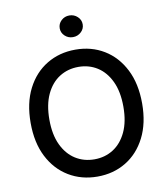

<svg xmlns="http://www.w3.org/2000/svg" viewBox="-100 -1021 966 1113"><g transform="rotate(-10 383.5 -464.0)"><path d="M383.8 9.8Q289.6 9.8 215.1 -35.2Q140.6 -80.1 97.9 -163.6Q55.2 -247.1 55.2 -363.3Q55.2 -480 97.9 -563.7Q140.6 -647.5 215.1 -692.4Q289.6 -737.3 383.8 -737.3Q478 -737.3 552 -692.4Q626 -647.5 668.7 -563.7Q711.4 -480 711.4 -363.3Q711.4 -247.1 668.7 -163.3Q626 -79.6 552 -34.9Q478 9.8 383.8 9.8ZM383.8 -91.8Q445.8 -91.8 494.9 -123Q543.9 -154.3 572.5 -214.8Q601.1 -275.4 601.1 -363.3Q601.1 -451.7 572.5 -512.5Q543.9 -573.2 494.9 -604.5Q445.8 -635.7 383.8 -635.7Q321.3 -635.7 272 -604.5Q222.7 -573.2 194.1 -512.5Q165.5 -451.7 165.5 -363.3Q165.5 -275.4 194.1 -214.8Q222.7 -154.3 272 -123Q321.3 -91.8 383.8 -91.8ZM383.8 -811Q356 -811 336.2 -829.6Q316.4 -848.1 316.4 -874.5Q316.4 -901.4 336.2 -919.9Q356 -938.5 383.8 -938.5Q411.6 -938.5 431.6 -919.9Q451.7 -901.4 451.7 -874.5Q451.7 -848.1 431.6 -829.6Q411.6 -811 383.8 -811Z"/></g></svg>

Font: Inter Medium
Style: Regular
Weight: 500
Designer: Rasmus Andersson
Foundry: rsms
Version: Version 4.001;git-9221beed3